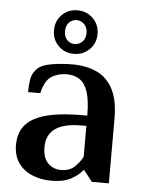

<svg xmlns="http://www.w3.org/2000/svg" viewBox="-52 -748 594 799"><g transform="rotate(5 245.0 -348.0)"><path d="M193 10Q149 10 112.5 -5Q76 -20 54.5 -50.5Q33 -81 33 -127Q33 -203 96.5 -238Q160 -273 297 -273H318Q318 -337 306 -372.5Q294 -408 271.5 -422.5Q249 -437 219 -437Q182 -437 154.5 -419.5Q127 -402 115 -349H64Q64 -375 67.5 -400Q71 -425 89 -445Q107 -465 149.5 -472.5Q192 -480 239 -480Q296 -480 339.5 -460Q383 -440 407.5 -394Q432 -348 432 -270V0H361L326 -45H321Q307 -25 275 -7.5Q243 10 193 10ZM229 -38Q264 -38 285.5 -58.5Q307 -79 318 -101V-230H297Q152 -230 152 -127Q152 -82 174 -60Q196 -38 229 -38ZM240 -524Q201 -524 175 -550Q149 -576 149 -615Q149 -654 175 -680Q201 -706 240 -706Q278 -706 304.5 -680Q331 -654 331 -615Q331 -576 304.5 -550Q278 -524 240 -524ZM240 -565Q258 -565 271.5 -578.5Q285 -592 285 -615Q285 -638 271.5 -651.5Q258 -665 240 -665Q221 -665 208 -651.5Q195 -638 195 -615Q195 -592 208 -578.5Q221 -565 240 -565Z"/></g></svg>

Font: El Messiri SemiBold
Style: Regular
Weight: 600
Designer: Mohamed Gaber
Foundry: Kief Type Foundry
Version: Version 2.020; ttfautohint (v1.8.3)